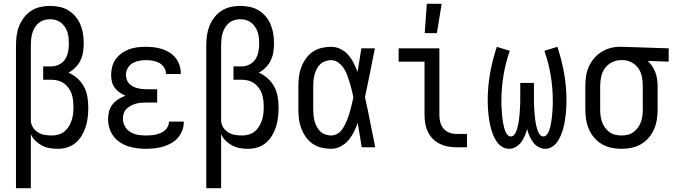

<svg xmlns="http://www.w3.org/2000/svg" viewBox="-20 -774 3540 1009"><path d="M64 215V-535Q64 -561 67.5 -587Q71 -613 80.5 -637Q90 -661 106 -682Q122 -703 143.5 -717Q165 -731 190.5 -737Q216 -743 242 -743Q267 -743 292 -738Q317 -733 338.5 -720Q360 -707 376.5 -687.5Q393 -668 402.5 -645Q412 -622 416 -597Q420 -572 420 -547Q420 -524 416.5 -501Q413 -478 403 -457Q393 -436 376.5 -419.5Q360 -403 340 -392Q366 -381 387.5 -361.5Q409 -342 422 -317Q435 -292 439.5 -264Q444 -236 444 -208Q444 -183 441 -157.5Q438 -132 430.5 -108Q423 -84 410 -62Q397 -40 377.5 -23.5Q358 -7 333.5 0.5Q309 8 284 8Q262 8 241 4.5Q220 1 201 -9Q182 -19 166.5 -34Q151 -49 142 -69V215ZM253 -62Q270 -62 287.5 -67Q305 -72 318.5 -83Q332 -94 341.5 -109.5Q351 -125 356.5 -141.5Q362 -158 364 -176Q366 -194 366 -211Q366 -229 364 -246.5Q362 -264 356.5 -280.5Q351 -297 340.5 -311.5Q330 -326 316 -336Q302 -346 285 -350.5Q268 -355 250 -355H207V-425H250Q271 -425 291 -435Q311 -445 322.5 -463Q334 -481 338 -502.5Q342 -524 342 -545Q342 -561 340.5 -576Q339 -591 334 -605.5Q329 -620 320.5 -633Q312 -646 299.5 -655.5Q287 -665 272 -669Q257 -673 242 -673Q226 -673 210.5 -668Q195 -663 182.5 -652.5Q170 -642 162 -628Q154 -614 149.5 -598.5Q145 -583 143.5 -567Q142 -551 142 -535V-137Q144 -118 154.5 -102.5Q165 -87 181 -77.5Q197 -68 215.5 -65Q234 -62 253 -62Z M747 8Q723 8 699.5 5Q676 2 653 -5.5Q630 -13 610 -26.5Q590 -40 575.5 -59.5Q561 -79 554.5 -102Q548 -125 548 -149Q548 -170 553.5 -190Q559 -210 572 -226Q585 -242 602.5 -253Q620 -264 639 -271Q623 -278 608 -288.5Q593 -299 582.5 -313.5Q572 -328 568 -345.5Q564 -363 564 -381Q564 -403 570 -425Q576 -447 589 -464.5Q602 -482 620.5 -495Q639 -508 660 -515.5Q681 -523 703 -525.5Q725 -528 747 -528Q768 -528 789.5 -525.5Q811 -523 831.5 -516.5Q852 -510 870.5 -498.5Q889 -487 902.5 -470Q916 -453 923 -432.5Q930 -412 930 -390V-385H852V-388Q852 -405 841.5 -420.5Q831 -436 815.5 -444Q800 -452 782.5 -455Q765 -458 747 -458Q729 -458 710.5 -454.5Q692 -451 676 -441.5Q660 -432 651 -415.5Q642 -399 642 -380Q642 -368 646 -356Q650 -344 658.5 -335Q667 -326 678 -320Q689 -314 701 -311Q713 -308 725.5 -306.5Q738 -305 750 -305H806V-235H750Q736 -235 722 -234Q708 -233 694 -229Q680 -225 667.5 -218.5Q655 -212 645 -202Q635 -192 630.5 -178.5Q626 -165 626 -150Q626 -129 636.5 -110Q647 -91 665.5 -80Q684 -69 705 -65.5Q726 -62 747 -62Q760 -62 773 -63Q786 -64 799 -67Q812 -70 824 -75Q836 -80 846 -88.5Q856 -97 862 -109Q868 -121 868 -134V-135H946V-132Q946 -109 937.5 -87.5Q929 -66 914 -49Q899 -32 879 -21Q859 -10 837 -3.5Q815 3 792.5 5.5Q770 8 747 8Z M1064 215V-535Q1064 -561 1067.5 -587Q1071 -613 1080.5 -637Q1090 -661 1106 -682Q1122 -703 1143.5 -717Q1165 -731 1190.5 -737Q1216 -743 1242 -743Q1267 -743 1292 -738Q1317 -733 1338.5 -720Q1360 -707 1376.5 -687.5Q1393 -668 1402.5 -645Q1412 -622 1416 -597Q1420 -572 1420 -547Q1420 -524 1416.5 -501Q1413 -478 1403 -457Q1393 -436 1376.5 -419.5Q1360 -403 1340 -392Q1366 -381 1387.5 -361.5Q1409 -342 1422 -317Q1435 -292 1439.5 -264Q1444 -236 1444 -208Q1444 -183 1441 -157.5Q1438 -132 1430.5 -108Q1423 -84 1410 -62Q1397 -40 1377.5 -23.5Q1358 -7 1333.5 0.5Q1309 8 1284 8Q1262 8 1241 4.5Q1220 1 1201 -9Q1182 -19 1166.5 -34Q1151 -49 1142 -69V215ZM1253 -62Q1270 -62 1287.5 -67Q1305 -72 1318.5 -83Q1332 -94 1341.5 -109.5Q1351 -125 1356.5 -141.5Q1362 -158 1364 -176Q1366 -194 1366 -211Q1366 -229 1364 -246.5Q1362 -264 1356.5 -280.5Q1351 -297 1340.5 -311.5Q1330 -326 1316 -336Q1302 -346 1285 -350.5Q1268 -355 1250 -355H1207V-425H1250Q1271 -425 1291 -435Q1311 -445 1322.5 -463Q1334 -481 1338 -502.5Q1342 -524 1342 -545Q1342 -561 1340.5 -576Q1339 -591 1334 -605.5Q1329 -620 1320.5 -633Q1312 -646 1299.5 -655.5Q1287 -665 1272 -669Q1257 -673 1242 -673Q1226 -673 1210.5 -668Q1195 -663 1182.5 -652.5Q1170 -642 1162 -628Q1154 -614 1149.5 -598.5Q1145 -583 1143.5 -567Q1142 -551 1142 -535V-137Q1144 -118 1154.5 -102.5Q1165 -87 1181 -77.5Q1197 -68 1215.5 -65Q1234 -62 1253 -62Z M1720 8Q1695 8 1669.5 2Q1644 -4 1623 -18.5Q1602 -33 1587 -54.5Q1572 -76 1563 -100Q1554 -124 1551 -149Q1548 -174 1548 -200V-320Q1548 -346 1551 -371Q1554 -396 1563 -420Q1572 -444 1587 -465.5Q1602 -487 1623 -501.5Q1644 -516 1669.5 -522Q1695 -528 1720 -528Q1746 -528 1769.5 -516.5Q1793 -505 1810 -485.5Q1827 -466 1838.5 -443Q1850 -420 1859 -396Q1864 -427 1869 -458Q1874 -489 1879 -520H1950Q1937 -456 1924.5 -391.5Q1912 -327 1898 -263Q1913 -198 1925.5 -132Q1938 -66 1952 0H1881Q1876 -32 1870.5 -64Q1865 -96 1860 -128V-129Q1851 -104 1839.5 -80.5Q1828 -57 1811 -37Q1794 -17 1770 -4.5Q1746 8 1720 8ZM1720 -62Q1736 -62 1750 -69.5Q1764 -77 1774 -89Q1784 -101 1791 -115Q1798 -129 1804 -143.5Q1810 -158 1814.5 -173Q1819 -188 1823 -203Q1827 -218 1830.5 -233Q1834 -248 1837 -264Q1833 -283 1828 -303Q1823 -323 1817 -342.5Q1811 -362 1804 -380.5Q1797 -399 1786 -416Q1775 -433 1757.5 -445.5Q1740 -458 1720 -458Q1705 -458 1689.5 -452.5Q1674 -447 1663 -436.5Q1652 -426 1644.5 -411.5Q1637 -397 1633 -382Q1629 -367 1627.5 -351.5Q1626 -336 1626 -320V-200Q1626 -184 1627.5 -168.5Q1629 -153 1633 -138Q1637 -123 1644.5 -108.5Q1652 -94 1663 -83.5Q1674 -73 1689.5 -67.5Q1705 -62 1720 -62Z M2434 0H2380Q2357 0 2334.5 -4Q2312 -8 2291.5 -18Q2271 -28 2255 -44Q2239 -60 2229 -80.5Q2219 -101 2215 -123.5Q2211 -146 2211 -169V-450H2075V-520H2289V-169Q2289 -150 2294 -131Q2299 -112 2311.5 -97.5Q2324 -83 2342.5 -76.5Q2361 -70 2380 -70H2434ZM2212 -600 2223 -754H2301L2276 -600Z M2655 8Q2636 8 2619.5 -2Q2603 -12 2592 -27.5Q2581 -43 2573.5 -60.5Q2566 -78 2561 -96Q2556 -114 2552.5 -133Q2549 -152 2547 -171Q2545 -190 2544 -208.5Q2543 -227 2543 -246Q2543 -318 2555.5 -389Q2568 -460 2591 -528L2659 -507Q2637 -444 2626 -378Q2615 -312 2615 -246Q2615 -235 2615 -225Q2615 -215 2616 -204.5Q2617 -194 2617.5 -184Q2618 -174 2619 -164Q2620 -154 2621.5 -143.5Q2623 -133 2625 -123Q2627 -113 2629.5 -103Q2632 -93 2636 -83.5Q2640 -74 2647 -65.5Q2654 -57 2664 -57Q2674 -57 2680.5 -64Q2687 -71 2691 -79.5Q2695 -88 2697.5 -97Q2700 -106 2702 -114.5Q2704 -123 2705.5 -132Q2707 -141 2708 -150.5Q2709 -160 2710 -169Q2711 -178 2711.5 -187Q2712 -196 2712.5 -205Q2713 -214 2713.5 -223.5Q2714 -233 2714 -242Q2714 -251 2714 -260V-338H2786V-260Q2786 -251 2786 -242Q2786 -233 2786.5 -223.5Q2787 -214 2787.5 -205Q2788 -196 2788.5 -187Q2789 -178 2790 -169Q2791 -160 2792 -150.5Q2793 -141 2794.5 -132Q2796 -123 2798 -114.5Q2800 -106 2802.5 -97Q2805 -88 2809 -79.5Q2813 -71 2819.5 -64Q2826 -57 2836 -57Q2846 -57 2853 -65.5Q2860 -74 2864 -83.5Q2868 -93 2870.5 -103Q2873 -113 2875 -123Q2877 -133 2878.5 -143.5Q2880 -154 2881 -164Q2882 -174 2882.5 -184Q2883 -194 2884 -204.5Q2885 -215 2885 -225Q2885 -235 2885 -246Q2885 -312 2874 -378Q2863 -444 2841 -507L2909 -528Q2932 -460 2944.5 -389Q2957 -318 2957 -246Q2957 -227 2956 -208.5Q2955 -190 2953 -171Q2951 -152 2947.5 -133Q2944 -114 2939 -96Q2934 -78 2926.5 -60.5Q2919 -43 2908 -27.5Q2897 -12 2880.5 -2Q2864 8 2845 8Q2826 8 2809 -2Q2792 -12 2781 -27Q2770 -42 2762.5 -59.5Q2755 -77 2750 -96Q2745 -77 2737.5 -59.5Q2730 -42 2719 -27Q2708 -12 2691 -2Q2674 8 2655 8Z M3246 8Q3219 8 3192.5 2.5Q3166 -3 3143 -16.5Q3120 -30 3102.5 -50.5Q3085 -71 3074.5 -95.5Q3064 -120 3060 -146.5Q3056 -173 3056 -200V-320Q3056 -346 3059.5 -371.5Q3063 -397 3073 -420.5Q3083 -444 3099.5 -464.5Q3116 -485 3137.5 -499Q3159 -513 3184 -520.5Q3209 -528 3235 -528H3250L3494 -520V-450L3384 -454Q3398 -441 3408 -425.5Q3418 -410 3424.5 -392.5Q3431 -375 3433.5 -356.5Q3436 -338 3436 -320V-200Q3436 -173 3432 -146.5Q3428 -120 3417.5 -95.5Q3407 -71 3389.5 -50.5Q3372 -30 3349 -16.5Q3326 -3 3299.5 2.5Q3273 8 3246 8ZM3246 -62Q3263 -62 3279.5 -66Q3296 -70 3309.5 -80Q3323 -90 3333 -104Q3343 -118 3348.5 -134Q3354 -150 3356 -166.5Q3358 -183 3358 -200V-320Q3358 -344 3354 -367.5Q3350 -391 3337.5 -411Q3325 -431 3304 -443.5Q3283 -456 3259 -458H3242Q3217 -458 3194.5 -446Q3172 -434 3158 -414Q3144 -394 3139 -369.5Q3134 -345 3134 -320V-200Q3134 -183 3136 -166.5Q3138 -150 3143.5 -134Q3149 -118 3159 -104Q3169 -90 3182.5 -80Q3196 -70 3212.5 -66Q3229 -62 3246 -62Z"/></svg>

Font: Iosevka srxl
Style: Regular
Weight: 400
Monospace: yes
Designer: Belleve Invis
Foundry: Belleve Invis
Version: Version 33.0.1; ttfautohint (v1.8.3)